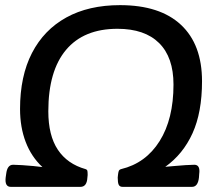

<svg xmlns="http://www.w3.org/2000/svg" viewBox="-20 -727 843 747"><path d="M22 0Q-2 0 2 -36L4 -50Q8 -86 31 -86Q44 -86 66 -84.5Q88 -83 110 -81Q132 -79 145 -77Q102 -117 80 -174.5Q58 -232 58 -303Q58 -431 104.5 -521Q151 -611 238 -659Q325 -707 447 -707Q602 -707 684 -630.5Q766 -554 766 -411Q766 -290 729 -208.5Q692 -127 623 -78Q636 -79 657.5 -81Q679 -83 701 -84.5Q723 -86 736 -86Q760 -86 755 -50L754 -36Q750 0 727 0H457Q446 0 442 -8Q438 -16 438 -36L439 -46Q440 -56 442 -61.5Q444 -67 451 -69Q547 -92 601 -178Q655 -264 655 -398Q655 -504 599 -559.5Q543 -615 437 -615Q306 -615 237 -533Q168 -451 168 -294Q168 -200 205 -144.5Q242 -89 313 -69Q319 -67 320 -62Q321 -57 321 -46L320 -36Q318 0 293 0Z"/></svg>

Font: Asap Semi Expanded Semi Expanded Medium
Style: Italic
Weight: 500
Width: 6
Italic angle: -6°
Designer: Pablo Cosgaya
Foundry: Omnibus-Type
Version: Version 3.001; ttfautohint (v1.8.4.7-5d5b)